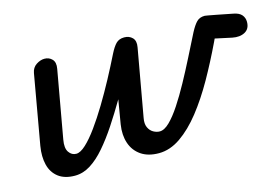

<svg xmlns="http://www.w3.org/2000/svg" viewBox="-72 -648 1169 802"><g transform="rotate(-15 512.0 -247.5)"><path d="M165 4.5Q120.5 4.5 93.5 -16.2Q66.5 -37 57.8 -72.5Q49 -108 56.5 -153L109.5 -454Q113.5 -477 131.5 -488.8Q149.5 -500.5 167 -500.5Q187 -500.5 200 -486.8Q213 -473 208 -446L156 -154Q149.5 -118 161.8 -100.2Q174 -82.5 193.5 -82.5Q211.5 -82.5 235.5 -104.8Q259.5 -127 287 -165Q314.5 -203 343 -250.2Q371.5 -297.5 398.8 -348.2Q426 -399 449.5 -446.5Q463 -473.5 476.2 -487Q489.5 -500.5 512 -500.5Q533.5 -500.5 547 -486.8Q560.5 -473 555.5 -446L503.5 -154Q499 -130 506.2 -114Q513.5 -98 527.2 -90.2Q541 -82.5 554.5 -82.5Q574.5 -82.5 597.5 -105Q620.5 -127.5 645.8 -165.8Q671 -204 697 -251.5Q723 -299 748.5 -349.5Q774 -400 797.5 -446.5Q812 -474 825 -487.2Q838 -500.5 860 -500.5Q862.5 -500.5 873.2 -498.5Q884 -496.5 909 -491.8Q934 -487 979 -478Q1003 -473.5 1013.8 -460.8Q1024.5 -448 1024.5 -430.5Q1024.5 -400.5 1002.2 -388.2Q980 -376 948 -382.5L876 -398L870 -385Q833.5 -308.5 793.8 -238.2Q754 -168 711 -113.5Q668 -59 622 -27.2Q576 4.5 528 4.5Q481.5 4.5 451.2 -16.2Q421 -37 409 -72.5Q397 -108 404 -153L421.5 -257Q390 -203.5 358.8 -156.2Q327.5 -109 296.2 -72.8Q265 -36.5 232.5 -16Q200 4.5 165 4.5Z"/></g></svg>

Font: Edu AU VIC WA NT Pre Medium
Style: Regular
Weight: 500
Designer: Tina and Corey Anderson, Eben Sorkin, Mirko Velimirovic
Foundry: Google for Education
Version: Version 1.001